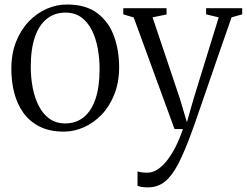

<svg xmlns="http://www.w3.org/2000/svg" viewBox="-20 -558 1067 830"><path d="M29 -259.5Q29 -326 49.5 -377.8Q70 -429.5 104.8 -465.5Q139.5 -501.5 182 -520Q224.5 -538.5 269 -538.5Q352 -538.5 401.5 -500.5Q451 -462.5 473 -401Q495 -339.5 495 -268.5Q495 -202.5 474.5 -150.5Q454 -98.5 419.5 -62.5Q385 -26.5 342.5 -7.8Q300 11 256 11Q194 11 150.5 -11.2Q107 -33.5 80.2 -71.5Q53.5 -109.5 41.2 -158Q29 -206.5 29 -259.5ZM262 -24.5Q308.5 -24.5 341.8 -51.2Q375 -78 392.8 -130.2Q410.5 -182.5 410.5 -259.5Q410.5 -305.5 402.5 -349Q394.5 -392.5 377 -427.5Q359.5 -462.5 331.5 -483Q303.5 -503.5 263 -503.5Q216.5 -503.5 182.8 -477Q149 -450.5 131 -398.2Q113 -346 113 -268.5Q113 -222 121.5 -178.2Q130 -134.5 147.8 -99.8Q165.5 -65 193.8 -44.8Q222 -24.5 262 -24.5ZM619.5 252Q604 252 592.2 250Q580.5 248 574.5 245V182.5Q580.5 185.5 592.8 187Q605 188.5 617 188.5Q641 188.5 663.5 173Q686 157.5 705.8 131Q725.5 104.5 742 70.8Q758.5 37 771 0H734.5L558 -482.5L513 -496V-522.5H700V-495.5L639.5 -483L757.5 -132L788 -29.5L817 -131.5L925.5 -483L871 -496V-522.5H1027V-496L981 -483Q954.5 -406.5 930.2 -337.2Q906 -268 885.8 -208.8Q865.5 -149.5 849.5 -103.2Q833.5 -57 822.8 -26Q812 5 807 17.5Q777.5 98.5 750.5 150.5Q723.5 202.5 692.5 227.2Q661.5 252 619.5 252Z"/></svg>

Font: Merriweather 96pt Light
Style: Regular
Weight: 300
Version: Version 2.100